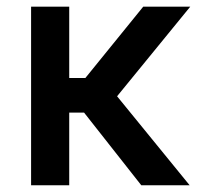

<svg xmlns="http://www.w3.org/2000/svg" viewBox="-20 -550 655 570"><path d="M185.5 -318.4H233.4L405.3 -530.3H544.9L327.6 -264.2L543 0H399.4L229.5 -215.8H185.5V0H72.3V-530.3H185.5Z"/></svg>

Font: Pretendard Medium
Style: Regular
Weight: 500
Designer: Base glyphs from Inter by Rasmus Andersson; Hangeul glyphs from Noto Sans CJK(Source Han Sans) by Jang Soo-young and Kan
Foundry: Kil Hyung-jin
Version: Version 1.309